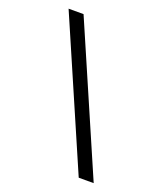

<svg xmlns="http://www.w3.org/2000/svg" viewBox="-148 -865 845 1001"><g transform="rotate(20 275.0 -365.0)"><path d="M492 40H409L58 -770H141Z"/></g></svg>

Font: M PLUS Code Latin SemiExpanded
Style: Regular
Weight: 400
Width: 6
Designer: Coji Morishita
Foundry: UNDERFOREST DESIGN
Version: Version 1.002; ttfautohint (v1.8.3)